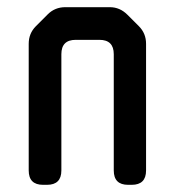

<svg xmlns="http://www.w3.org/2000/svg" viewBox="-20 -505 487 535"><path d="M100 10H111Q151 10 151 -30V-354Q151 -394 191 -394H257Q297 -394 297 -354V-30Q297 10 337 10H347Q387 10 387 -30V-383Q387 -412 367 -432L335 -464Q314 -485 286 -485H162Q133 -485 113 -465L80 -432Q60 -412 60 -383V-30Q60 10 100 10Z"/></svg>

Font: WDXL Lubrifont TC
Style: Regular
Weight: 400
Designer: [WDXL Lubrifont] Copyright 2020-2022 (c) NightFurySL2001, Skr-ZERO; [ZCOOL QingKe HuangYou] Copyright 2018-2022 (c) The 
Version: Version 2.001;hotconv 1.1.1;makeotfexe 2.6.0